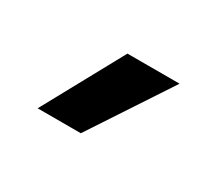

<svg xmlns="http://www.w3.org/2000/svg" viewBox="-49 -824 378 335"><g transform="rotate(30 140.5 -656.5)"><path d="M132 -737H237L131 -576H44Z"/></g></svg>

Font: Bai Jamjuree Medium
Style: Regular
Weight: 500
Version: Version 1.000; ttfautohint (v1.6)